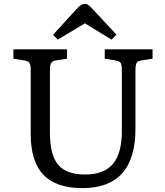

<svg xmlns="http://www.w3.org/2000/svg" viewBox="-20 -954 850 988"><path d="M404 14Q269 14 203.5 -54.5Q138 -123 138 -265V-596Q138 -621 131.5 -630.5Q125 -640 105 -643L49 -652V-700H325V-652L267 -643Q249 -640 243 -629.5Q237 -619 237 -592V-272Q237 -157 279 -106.5Q321 -56 418 -56Q515 -56 561 -110.5Q607 -165 607 -279V-596Q607 -621 600.5 -630.5Q594 -640 574 -643L519 -652V-700H765V-652L708 -643Q689 -640 683 -630Q677 -620 677 -592V-291Q677 14 404 14ZM277 -750 253 -775 378 -912Q387 -922 397 -928Q407 -934 417 -934Q428 -934 436 -927.5Q444 -921 458 -906L579 -776L554 -750L417 -834Z"/></svg>

Font: Text Regular
Style: Regular
Weight: 400
Designer: Latin by Veronika Burian and Jose Scaglione. Greek by Irene Vlachou. Cyrillic by Vera Evstafieva.
Foundry: TypeTogether
Version: Version 3.002